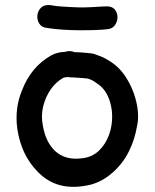

<svg xmlns="http://www.w3.org/2000/svg" viewBox="-20 -733 608 755"><path d="M337 -7Q383 -19 423.5 -55Q464 -91 487 -138Q510 -184 519 -238Q525 -262 522 -296Q519 -330 506 -366.5Q493 -403 471 -435.5Q449 -468 416 -490Q403 -498 392 -504Q381 -510 369 -514L350 -521Q342 -523 327 -524.5Q312 -526 296.5 -527Q281 -528 273 -528Q258 -534 243 -531Q240 -530 235 -529Q222 -528 221 -528Q197 -524 181 -515Q103 -471 67 -379Q37 -307 48 -227Q63 -125 126 -60Q205 25 337 -7ZM306 -111Q238 -101 197 -139Q159 -174 148 -242Q141 -279 150 -315.5Q159 -352 179.5 -381.5Q200 -411 229 -427L236 -429Q237 -429 248 -430Q252 -429 255 -429Q261 -429 276 -428Q291 -427 305.5 -426Q320 -425 326 -424Q335 -421 342 -417.5Q349 -414 360 -406Q390 -387 405 -353Q420 -319 421 -279.5Q422 -240 409 -203.5Q396 -167 370 -141.5Q344 -116 306 -111ZM400 -618Q421 -619 431.5 -633.5Q442 -648 442 -665.5Q442 -683 431 -696Q420 -709 397 -708Q392 -708 375.5 -707Q359 -706 341.5 -705Q324 -704 316 -704H290Q281 -704 263 -705Q245 -706 227.5 -707Q210 -708 203 -709L177 -713Q154 -715 141.5 -703Q129 -691 127 -673Q125 -655 134.5 -640Q144 -625 165 -623Q225 -614 297 -614Q369 -614 400 -618Z"/></svg>

Font: Balsamiq Sans
Style: Regular
Weight: 400
Designer: Michael Angeles
Foundry: Balsamiq SRL
Version: Version 1.020; ttfautohint (v1.8.4.7-5d5b);gftools[0.9.26]